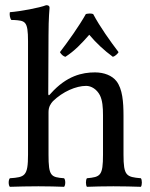

<svg xmlns="http://www.w3.org/2000/svg" viewBox="-20 -718 578 740"><path d="M167 -286C167 -307 176 -319 184 -328C222 -365 273 -387 312 -387C332 -387 353 -374 365 -351C375 -331 377 -304 377 -274V-122C377 -40 367 -36 315 -31C310 -25 310 -4 315 2C343 1 377 0 417 0C457 0 490 1 523 2C528 -4 528 -25 523 -31C467 -36 456 -40 456 -122V-271C456 -326 452 -375 429 -405C412 -427 381 -439 346 -439C297 -439 237 -426 176 -358C176 -357 175 -357 174 -356C171 -352 166 -346 166 -358L167 -583C167 -648 171 -688 171 -688C171 -695 167 -698 158 -698C133 -688 58 -674 18 -671C16 -663 18 -647 24 -641C27 -641 30 -641 33 -641C77 -638 88 -638 88 -559V-122C88 -39 76 -35 18 -31C12 -25 12 -4 18 2C51 1 88 0 128 0C166 0 199 1 227 2C233 -4 233 -25 227 -31C176 -35 167 -39 167 -122ZM339 -664C330 -667 320 -666 311 -664C284 -616 243 -559 211 -517C216 -508 224 -501 232 -499C268 -522 295 -551 324 -584C351 -552 381 -524 415 -499C423 -501 433 -510 437 -517C405 -559 365 -615 339 -664Z"/></svg>

Font: Libertinus Serif
Style: Regular
Weight: 400
Designer: Philipp H. Poll, Khaled Hosny
Foundry: Caleb Maclennan
Version: Version 7.050;RELEASE